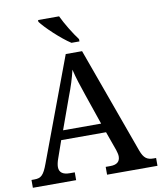

<svg xmlns="http://www.w3.org/2000/svg" viewBox="-99 -1009 915 1088"><g transform="rotate(-10 359.0 -465.5)"><path d="M359 -771H405V-784C376 -822 337 -886 316 -931H195V-921C220 -886 303 -807 359 -771ZM1 0H250V-45H221C183 -45 161 -59 161 -91C161 -104 165 -122 171 -138L206 -238H464L503 -129C507 -115 511 -103 511 -91C511 -59 490 -45 455 -45H428V0H718V-45H704C667 -45 648 -57 631 -103L410 -714H316L95 -122C72 -59 56 -45 18 -45H1ZM226 -291 291 -471C313 -528 327 -573 338 -620C349 -572 367 -518 386 -463L445 -291Z"/></g></svg>

Font: Noto Serif Yezidi Medium
Style: Regular
Weight: 500
Designer: Dalton Maag Ltd
Foundry: Dalton Maag Ltd
Version: Version 1.001